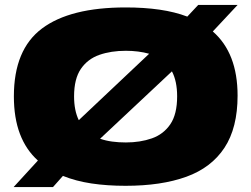

<svg xmlns="http://www.w3.org/2000/svg" viewBox="-20 -740 1014 775"><path d="M194 15H35L133 -92Q85 -135 60.5 -199.5Q36 -264 36 -351Q36 -540 149.5 -625Q263 -710 487 -710Q562 -710 624 -701Q686 -692 736 -673L780 -720H939L839 -613Q939 -526 939 -354Q939 -224 886 -143.5Q833 -63 732 -26.5Q631 10 487 10Q412 10 349 0.5Q286 -9 234 -30ZM279 -351Q279 -294 298 -255L582 -523Q561 -529 537 -532Q513 -535 488 -535Q428 -535 381 -518.5Q334 -502 306.5 -462Q279 -422 279 -351ZM488 -165Q546 -165 593 -181.5Q640 -198 667.5 -238.5Q695 -279 695 -351Q695 -412 674 -452L384 -180Q407 -172 433 -168.5Q459 -165 488 -165Z"/></svg>

Font: Georama Expanded Black
Style: Regular
Weight: 900
Width: 7
Designer: Jean-Baptiste Levee
Foundry: Production Type
Version: Version 1.000